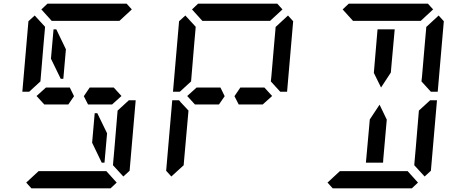

<svg xmlns="http://www.w3.org/2000/svg" viewBox="-20 -1020 2488 1040"><path d="M220 -454 178 -500 229 -546H332H358L381 -499L350 -454H234ZM323 -593H309L256 -702L270 -861H285L337 -753ZM204 -969 237 -1000H666L694 -969L627 -907H625H490H397H262H260ZM493 -407H507L560 -298L546 -139H531L479 -247ZM612 -31 579 0H150L122 -31L189 -93H191H326H419H554H556ZM617 -421 678 -477H715L682 -95L648 -64L592 -125L593 -139L600 -218ZM199 -579 138 -523H101L134 -905L168 -936L224 -875L223 -861L216 -782ZM596 -546 638 -500 587 -454H574H497H457L434 -499L466 -546H492Z M1036 -454 994 -500 1045 -546H1148H1174L1197 -499L1166 -454H1050ZM1020 -969 1053 -1000H1482L1510 -969L1443 -907H1441H1306H1213H1078H1076ZM908 -64 880 -95 913 -477H950L958 -467L1001 -421L983 -218L976 -139L975 -125ZM1540 -936 1568 -905 1535 -523H1498L1447 -579L1450 -607L1465 -782L1472 -861L1473 -874ZM1015 -579 954 -523H917L950 -905L984 -936L1040 -875L1039 -861L1032 -782ZM1412 -546 1454 -500 1403 -454H1390H1313H1273L1250 -499L1282 -546H1308Z M2056 -157 2055 -139H1962L1979 -327L1983 -373L2036 -453L2075 -372L2071 -327ZM1836 -969 1869 -1000H2298L2326 -969L2259 -907H2257H2122H2029H1894H1892ZM2025 -861H2118L2101 -673L2097 -627L2044 -546L2005 -625L2009 -673ZM2244 -31 2211 0H1782L1754 -31L1821 -93H1823H1958H2051H2186H2188ZM2249 -421 2310 -477H2347L2314 -95L2280 -64L2224 -125L2225 -139L2232 -218ZM2356 -936 2384 -905 2351 -523H2314L2263 -579L2266 -607L2281 -782L2288 -861L2289 -874Z"/></svg>

Font: DSEG14 Classic Mini
Style: Italic
Weight: 400
Italic angle: -5°
Designer: Keshikan(Twitter:@keshinomi_88pro)
Version: Version 0.46